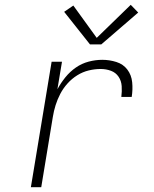

<svg xmlns="http://www.w3.org/2000/svg" viewBox="-20 -776 640 796"><path d="M108 0 194 -520H237L218 -406Q232 -432 251 -455.5Q270 -479 294.5 -496Q319 -513 347.5 -520.5Q376 -528 404 -528Q434 -528 462.5 -519Q491 -510 508 -487.5Q525 -465 528 -435Q531 -405 526 -374H483Q486 -397 484.5 -419Q483 -441 471.5 -458Q460 -475 440 -482.5Q420 -490 397 -490Q373 -490 348 -484Q323 -478 300.5 -464Q278 -450 260 -430Q242 -410 230 -387Q218 -364 210.5 -340Q203 -316 199 -291L151 0ZM353 -592 246 -727 284 -753 381 -619 522 -756 553 -724 400 -592Z"/></svg>

Font: Iosevka SS04 XLt Ex
Style: Italic
Weight: 200
Width: 7
Italic angle: -9°
Monospace: yes
Designer: Belleve Invis
Foundry: Belleve Invis
Version: Version 19.0.0; ttfautohint (v1.8.4)